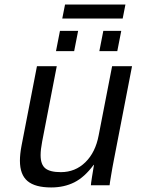

<svg xmlns="http://www.w3.org/2000/svg" viewBox="-20 -822 640 852"><path d="M231.9 -528.3 167 -193.4Q160.2 -158.2 160.2 -133.3Q160.2 -92.3 180.9 -75.2Q201.7 -58.1 250 -58.1Q314 -58.1 358.9 -102.1Q403.8 -146 418 -222.2L477.5 -528.3H565.9L485.4 -112.8Q481.9 -96.2 478.8 -77.9Q475.6 -59.6 472.9 -43.2Q470.2 -26.9 468.3 -15.1Q466.3 -3.4 466.3 0H383.3Q383.3 -5.4 388.4 -37.8Q393.6 -70.3 397 -90.3H395.5Q355 -35.6 309.8 -12.9Q264.6 9.8 207 9.8Q135.7 9.8 102.1 -18.6Q68.4 -46.9 68.4 -108.9Q68.4 -138.2 75.7 -176.3L144 -528.3ZM420.9 -595.2 438.5 -685.1H518.1L500.5 -595.2ZM228.5 -595.2 246.1 -685.1H326.7L309.1 -595.2ZM524.4 -739.7H256.3L268.6 -801.8H536.6Z"/></svg>

Font: Liberation Mono
Style: Italic
Weight: 400
Italic angle: -12°
Monospace: yes
Designer: Steve Matteson
Foundry: Ascender Corporation
Version: Version 2.1.5